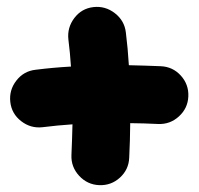

<svg xmlns="http://www.w3.org/2000/svg" viewBox="-20 -500 574 555"><path d="M9.8 -205.1Q5.9 -239.3 27.1 -266.8Q48.3 -294.4 82.5 -298.3Q132.8 -304.7 185.1 -307.6Q182.6 -347.2 177.7 -385.7Q173.8 -419.9 194.8 -447.8Q215.8 -475.6 250 -479.5Q284.2 -483.4 312 -461.9Q339.8 -440.4 343.8 -406.2Q349.6 -359.9 352.5 -311.5Q398.4 -310.5 444.8 -308.6Q479.5 -307.1 502.7 -281.5Q525.9 -255.9 524.4 -221.2Q522.9 -187 497.3 -163.6Q471.7 -140.1 437 -141.6Q396 -143.6 356.4 -144Q356 -93.8 353.5 -43.9Q352.1 -9.8 326.7 13.4Q301.3 36.6 266.6 35.2Q232.4 33.7 208.7 8.1Q185.1 -17.6 186.5 -51.8Q188.5 -96.7 189.5 -140.6Q146 -137.7 103 -132.3Q68.8 -128.4 41.3 -149.7Q13.7 -170.9 9.8 -205.1Z"/></svg>

Font: Mikhak-FD Black
Style: Regular
Weight: 900
Designer: Amin Abedi
Version: Version 3.2